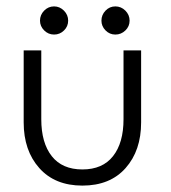

<svg xmlns="http://www.w3.org/2000/svg" viewBox="-20 -568 534 600"><path d="M149 -548Q166.5 -548 179.8 -534.8Q193 -521.5 193 -503.5Q193 -485.5 180 -472.8Q167 -460 149 -460Q131 -460 118 -473Q105 -486 105 -503.5Q105 -521.5 118 -534.8Q131 -548 149 -548ZM297 -503.5Q297 -521.5 309.8 -534.8Q322.5 -548 340.5 -548Q358.5 -548 371.8 -534.8Q385 -521.5 385 -503.5Q385 -485.5 371.8 -472.8Q358.5 -460 340.5 -460Q322.5 -460 309.8 -473Q297 -486 297 -503.5ZM109 -195.5Q109 -121.5 141.8 -80Q174.5 -38.5 237.5 -38.5Q300.5 -38.5 333.2 -80Q366 -121.5 366 -195.5V-410.5H421V-185.5Q421 -97.5 372.5 -42.8Q324 12 237.5 12Q151.5 12 102.8 -42.8Q54 -97.5 54 -185.5V-410.5H109Z"/></svg>

Font: League Spartan Light
Style: Regular
Weight: 277
Foundry: The League of Moveable Type
Version: Version 2.002